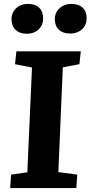

<svg xmlns="http://www.w3.org/2000/svg" viewBox="-20 -964 464 984"><path d="M144 -618 57 -635 64 -701H394L387 -635L302 -619L279 -82L376 -69L371 0H32L37 -69L120 -81ZM39 -865Q39 -900 63 -922Q87 -944 122 -944Q160 -944 180.5 -924.5Q201 -905 201 -870Q201 -835 177.5 -813Q154 -791 117 -791Q81 -791 60 -811Q39 -831 39 -865ZM261 -866Q261 -900 285.5 -922Q310 -944 345 -944Q383 -944 403.5 -924.5Q424 -905 424 -871Q424 -835 400 -813.5Q376 -792 340 -792Q303 -792 282 -811.5Q261 -831 261 -866Z"/></svg>

Font: Literata
Style: Bold Italic
Weight: 700
Italic angle: -2°
Designer: Latin by Veronika Burian and Jose Scaglione. Greek by Irene Vlachou. Cyrillic by Vera Evstafieva
Foundry: TypeTogether
Version: Version 3.103;gftools[0.9.29]